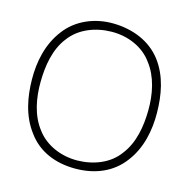

<svg xmlns="http://www.w3.org/2000/svg" viewBox="-113 -874 981 998"><g transform="rotate(15 378.0 -375.0)"><path d="M378.1 15.6C486.5 15.6 578.1 -24 636.5 -103.1C696.9 -182.3 715.6 -281.2 714.6 -375C713.5 -468.8 696.9 -567.7 636.5 -646.9C576 -726 480.2 -762.5 378.1 -764.6C277.1 -766.7 179.2 -726 120.8 -646.9C60.4 -567.7 40.6 -468.8 41.7 -375C42.7 -281.2 60.4 -182.3 120.8 -103.1C179.2 -21.9 271.9 15.6 378.1 15.6ZM378.1 -28.1C292.7 -27.1 206.3 -61.5 156.2 -130.2C104.2 -196.9 87.5 -287.5 88.5 -375C89.6 -461.5 104.2 -552.1 156.2 -618.8C206.3 -687.5 292.7 -719.8 378.1 -720.8C464.6 -721.9 550 -687.5 599 -618.8C651 -552.1 668.8 -461.5 667.7 -375C666.7 -287.5 651 -196.9 599 -130.2C550 -61.5 464.6 -29.2 378.1 -28.1Z"/></g></svg>

Font: Manrope Thin
Style: Regular
Weight: 100
Width: 4
Designer: Michael Sharanda
Foundry: Michael Sharanda
Version: Version 2.000;PS 002.000;hotconv 1.0.88;makeotf.lib2.5.64775